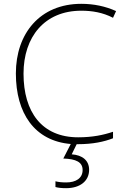

<svg xmlns="http://www.w3.org/2000/svg" viewBox="-20 -744 658 1004"><path d="M446 144C446 95 411 67 355 63L381 10C383 10 385 10 387 10C466 10 525 -3 571 -21V-55C521 -38 463 -26 389 -26C199 -26 103 -158 103 -359C103 -551 213 -688 405 -688C461 -688 517 -679 571 -651L587 -686C532 -711 471 -724 405 -724C189 -724 63 -569 63 -360C63 -151 161 -7 350 9L311 85C378 87 412 104 412 145C412 188 377 210 326 210C303 210 286 208 270 204V234C284 238 302 240 326 240C398 240 446 203 446 144Z"/></svg>

Font: Noto Sans Telugu ExtraLight
Style: Regular
Weight: 200
Designer: Jelle Bosma - Monotype Design Team
Foundry: Monotype Imaging Inc.
Version: Version 2.005